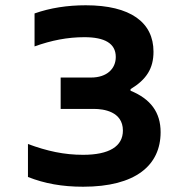

<svg xmlns="http://www.w3.org/2000/svg" viewBox="-20 -699 714 728"><path d="M337 -286C371 -286 446 -277 446 -204C446 -144 394 -112 295 -112C223 -112 159 -126 86 -153V-28C149 -3 216 9 295 9C494 9 589 -72 589 -198C589 -273 551 -324 475 -355V-361C536 -398 562 -440 562 -503C562 -614 475 -679 305 -679C236 -679 170 -669 111 -648V-523C175 -546 236 -558 300 -558C376 -558 419 -535 419 -483C419 -439 386 -405 325 -405H210V-286Z"/></svg>

Font: LT Wave Alt Bold
Style: Regular
Weight: 700
Designer: Daniel Lyons
Version: Version 2.5 (Glyphs App)